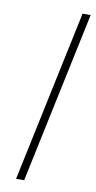

<svg xmlns="http://www.w3.org/2000/svg" viewBox="-86 -781 410 819"><g transform="rotate(10 119.0 -371.5)"><path d="M46 0 203 -743H238L81 0Z"/></g></svg>

Font: Saira Thin Thin
Style: Italic
Weight: 250
Italic angle: -12°
Version: Version 1.101